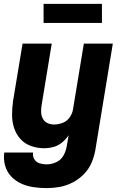

<svg xmlns="http://www.w3.org/2000/svg" viewBox="-29 -754 625 987"><path d="M210 213Q244 213 277.5 207Q311 201 343.5 184.5Q376 168 401.5 142Q427 116 441 84Q455 52 461 18L551 -530H402L346 -190Q342 -168 328 -149Q314 -130 292 -122Q270 -114 249 -114Q230 -114 214.5 -121.5Q199 -129 191 -144.5Q183 -160 182.5 -178Q182 -196 185 -214L237 -530H87L38 -234Q33 -198 33 -163Q33 -128 43.5 -96Q54 -64 76 -39.5Q98 -15 130.5 -3.5Q163 8 198 8Q222 8 246 1.5Q270 -5 290 -21.5Q310 -38 324 -59L314 -2Q310 23 297 46Q284 69 259.5 80Q235 91 210 91Q192 91 174.5 85.5Q157 80 147.5 64.5Q138 49 141 30H-7Q-12 64 -3 96.5Q6 129 28 152.5Q50 176 79.5 189.5Q109 203 142.5 208Q176 213 210 213ZM195 -636H495V-734H195Z"/></svg>

Font: Iosevka Sparkle Heavy
Style: Italic
Weight: 900
Italic angle: -9°
Designer: Belleve Invis
Foundry: Belleve Invis
Version: Version 4.5.0; ttfautohint (v1.8.3)